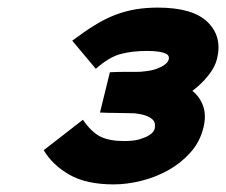

<svg xmlns="http://www.w3.org/2000/svg" viewBox="-20 -840 595 505"><path d="M515 -504Q506 -467 481 -439Q456 -411 423 -392.5Q390 -374 352 -364.5Q314 -355 279 -355Q207 -355 162.5 -380.5Q118 -406 95 -445L198 -525Q221 -492 244.5 -480.5Q268 -469 307 -469Q331 -469 346.5 -473.5Q362 -478 371 -483.5Q380 -489 383.5 -494.5Q387 -500 387 -502Q388 -507 387.5 -513.5Q387 -520 381.5 -525.5Q376 -531 364.5 -535.5Q353 -540 333 -542Q327 -542 312 -542.5Q297 -543 282 -543Q264 -543 243 -544L269 -650Q290 -651 308 -651Q323 -651 337.5 -651Q352 -651 357 -652Q379 -654 392 -659Q405 -664 412 -669Q419 -674 421.5 -678.5Q424 -683 424 -685Q425 -688 423.5 -692Q422 -696 416 -699Q410 -702 398 -704Q386 -706 366 -706Q328 -706 297.5 -698Q267 -690 232 -659L170 -733Q202 -757 229.5 -774Q257 -791 283.5 -801Q310 -811 337 -815.5Q364 -820 395 -820Q487 -820 526 -782Q565 -744 551 -686Q546 -664 527.5 -641Q509 -618 486 -601Q506 -585 514.5 -560.5Q523 -536 515 -504Z"/></svg>

Font: TypoPRO Sinkin Sans
Style: 800 Black Italic
Weight: 900
Italic angle: -112°
Designer: Keith Bates
Foundry: K-Type
Version: Sinkin Sans (version 1.0)  by Keith Bates   •   © 2014   www